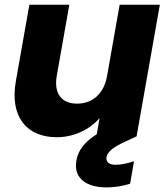

<svg xmlns="http://www.w3.org/2000/svg" viewBox="-20 -578 714 817"><path d="M660.2 -557.9H489.2L390.6 0H561.6ZM275 -557.9H105L47.4 -232.3C21 -82.5 92.3 5.9 221.8 5.9C316.2 5.9 396.1 -47.8 432.2 -116.3L435.7 -255.1C422.4 -178.9 373.2 -137 307.7 -137C243.2 -137 208.2 -178.9 221.5 -255.1ZM496.6 -58.1C360.8 -4.5 315.6 46.1 305 105.1C291.5 181.9 349.7 219.4 432.7 219.4C468.6 219.4 503.4 213.4 533.6 203.9L550.3 108.2C520.1 118.2 492.4 123.2 471.3 123.2C443.6 123.2 429.9 110 433.3 90.4C437.8 68.5 458.5 49.6 512.3 24.9L561.6 2.1L539.5 -75Z"/></svg>

Font: Poppins Devanagari Thin
Style: Italic
Weight: 100
Italic angle: -10°
Designer: Ninad Kale (Devanagari), Jonny Pinhorn (Latin)
Foundry: Indian Type Foundry
Version: 4.005